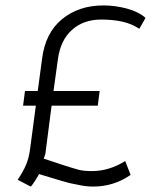

<svg xmlns="http://www.w3.org/2000/svg" viewBox="-20 -673 574 707"><path d="M461 -29Q399 14 323 14Q294 14 260 6Q240 3 208 -6.5Q176 -16 124 -32Q100 9 93 14L45 -11Q66 -42 76.5 -67.5Q87 -93 91 -126L112 -284H65L72 -338H119L135 -457Q147 -552 208.5 -602.5Q270 -653 361 -653Q404 -653 447 -641.5Q490 -630 516 -607L493 -567Q464 -586 429.5 -593.5Q395 -601 353 -601Q287 -601 244.5 -562.5Q202 -524 193 -453L177 -338H347L340 -284H170L147 -106L141 -89Q215 -64 238.5 -57Q262 -50 269 -48Q289 -43 318 -43Q382 -43 441 -80Z"/></svg>

Font: Bellota
Style: Italic
Weight: 400
Italic angle: -7.5°
Designer: Kemie Guaida
Foundry: Kemie Guaida
Version: Version 4.001